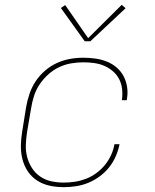

<svg xmlns="http://www.w3.org/2000/svg" viewBox="-20 -767 640 795"><path d="M244 8Q214 8 186 2Q158 -4 134.5 -19Q111 -34 95.5 -57Q80 -80 73 -107.5Q66 -135 66.5 -164.5Q67 -194 72 -223L88 -323Q93 -351 102 -378Q111 -405 127 -429.5Q143 -454 166 -474Q189 -494 215.5 -506Q242 -518 269.5 -523Q297 -528 325 -528Q350 -528 375 -524.5Q400 -521 422.5 -512Q445 -503 463 -487.5Q481 -472 492 -451Q503 -430 506.5 -405Q510 -380 505 -354Q505 -354 505 -353.5Q505 -353 505 -352H484Q484 -353 484.5 -353.5Q485 -354 485 -354Q488 -377 485.5 -399Q483 -421 473 -440Q463 -459 447 -472.5Q431 -486 411.5 -494.5Q392 -503 369.5 -506Q347 -509 325 -509Q300 -509 274 -504.5Q248 -500 224 -488.5Q200 -477 179.5 -458.5Q159 -440 144 -417.5Q129 -395 121 -370Q113 -345 109 -320L92 -220Q88 -194 87 -167.5Q86 -141 92.5 -116.5Q99 -92 112.5 -71Q126 -50 146.5 -36Q167 -22 192 -16.5Q217 -11 244 -11Q267 -11 290 -14.5Q313 -18 335.5 -26.5Q358 -35 378.5 -50Q399 -65 414.5 -84Q430 -103 440 -125Q450 -147 454 -170H475Q470 -145 459.5 -120.5Q449 -96 432 -74.5Q415 -53 392.5 -36.5Q370 -20 345.5 -10Q321 0 295 4Q269 8 244 8ZM331 -596 232 -734 250 -746 345 -609 484 -747 500 -733 354 -596Z"/></svg>

Font: Iosevka SS04 Th Ex Obl
Style: Regular
Weight: 100
Width: 7
Italic angle: -9°
Monospace: yes
Designer: Belleve Invis
Foundry: Belleve Invis
Version: Version 19.0.0; ttfautohint (v1.8.4)